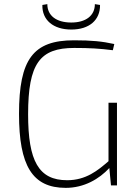

<svg xmlns="http://www.w3.org/2000/svg" viewBox="-20 -897 664 929"><path d="M325 -754C412 -754 465 -800 464 -873L439 -877C439 -821 395 -788 325 -788C253 -788 209 -821 209 -877L185 -873C183 -800 238 -754 325 -754ZM505 -400V-117C453 -72 396 -25 305 -25C167 -25 116 -118 116 -344C116 -590 173 -665 339 -665C415 -665 463 -662 526 -654L533 -684C474 -697 423 -702 338 -702C141 -702 72 -611 72 -346C72 -96 136 12 298 12C387 12 460 -31 509 -84L517 0H546V-400Z"/></svg>

Font: Exo 2 Extra Light
Style: Regular
Weight: 250
Designer: Natanael Gama
Version: Version 1.001;PS 001.001;hotconv 1.0.88;makeotf.lib2.5.64775